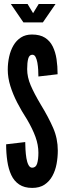

<svg xmlns="http://www.w3.org/2000/svg" viewBox="-20 -912 327 940"><path d="M137.5 8Q99 8 74 -8.8Q49 -25.5 35.2 -55Q21.5 -84.5 15.8 -123.2Q10 -162 10 -205.5L103.5 -216.5Q103.5 -200.5 104.8 -179.2Q106 -158 109.2 -137.8Q112.5 -117.5 119.5 -104.2Q126.5 -91 137.5 -91Q155.5 -91 161.8 -111.2Q168 -131.5 168 -164.5Q168 -202 153.8 -241.5Q139.5 -281 112.5 -327Q85.5 -368.5 64.2 -409.8Q43 -451 30.5 -491.5Q18 -532 18 -571Q18 -603.5 24.8 -634.2Q31.5 -665 45.8 -689.5Q60 -714 82.5 -728.5Q105 -743 136.5 -743Q175.5 -743 200 -727.5Q224.5 -712 238 -684.8Q251.5 -657.5 256.8 -622.5Q262 -587.5 262 -548.5L168 -537.5Q168 -552 167 -570Q166 -588 163 -605Q160 -622 154.2 -633Q148.5 -644 138.5 -644Q123.5 -644 118.2 -625Q113 -606 113 -573.5Q113 -534.5 130.2 -494.2Q147.5 -454 179 -401Q217.5 -338 240.2 -285.8Q263 -233.5 263 -174.5Q263 -142 257 -109.5Q251 -77 236.5 -50.5Q222 -24 198 -8Q174 8 137.5 8ZM94.5 -802.5 33 -892.5H115L142 -847.5L169.5 -892.5H252L190 -802.5Z"/></svg>

Font: League Gothic SemiCondensed
Style: Regular
Weight: 400
Width: 4
Designer: The League of Moveable Type
Version: Version 2.001